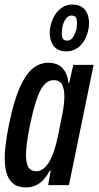

<svg xmlns="http://www.w3.org/2000/svg" viewBox="-20 -811 433 841"><path d="M95 10Q52 10 30.5 -13.5Q9 -37 3.5 -77Q-2 -117 3.5 -166.5Q9 -216 20 -269Q41 -371 67.5 -429.5Q94 -488 124.5 -512Q155 -536 190 -536Q232 -536 253.5 -513Q275 -490 280 -448L283 -447L301 -527H390L282 0H191L202 -64H198Q160 10 95 10ZM140 -61Q169 -61 193.5 -99Q218 -137 235 -220L249 -291Q259 -335 261.5 -373.5Q264 -412 254 -436Q244 -460 216 -460Q179 -460 155.5 -412Q132 -364 112 -266Q99 -204 95 -157.5Q91 -111 100.5 -86Q110 -61 140 -61ZM271 -586Q226 -586 209 -619Q192 -652 201 -695Q211 -741 237 -766Q263 -791 297 -791Q341 -791 358.5 -758.5Q376 -726 367 -681Q357 -635 331 -610.5Q305 -586 271 -586ZM275 -633Q289 -633 299 -647Q309 -661 315 -685Q319 -707 316 -725Q313 -743 293 -743Q279 -743 268.5 -729Q258 -715 253 -691Q249 -669 252 -651Q255 -633 275 -633Z"/></svg>

Font: Mona Sans Condensed Medium
Style: Italic
Weight: 500
Width: 3
Italic angle: -11.7°
Designer: Deni Anggara
Foundry: GitHub
Version: Version 1.001; ttfautohint (v1.8.4.7-5d5b);gftools[0.9.31]